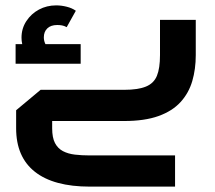

<svg xmlns="http://www.w3.org/2000/svg" viewBox="-20 -450 798 714"><path d="M314 244Q180 244 110 189Q40 134 40 27V-40L131 -116H442Q493 -116 522.5 -128Q552 -140 563.5 -168Q575 -196 575 -245V-376H708V-245Q708 -193 695 -148.5Q682 -104 651.5 -70.5Q621 -37 569.5 -18.5Q518 0 442 0H115L174 -57V27Q174 62 184.5 82Q195 102 214 112Q233 122 258.5 125Q284 128 314 128H631V244ZM99 -221Q80 -244 70 -265Q60 -286 60 -310Q60 -344 78 -371.5Q96 -399 125 -414.5Q154 -430 189 -430Q208 -430 228 -425Q248 -420 262 -410L228 -349Q219 -354 210.5 -355.5Q202 -357 193 -357Q169 -357 156 -344.5Q143 -332 143 -311Q143 -299 148 -288Q153 -277 163 -264ZM38 -213V-286H280V-213Z"/></svg>

Font: Cairo Play
Style: Bold
Weight: 700
Version: Version 3.119